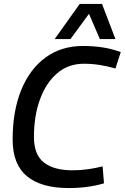

<svg xmlns="http://www.w3.org/2000/svg" viewBox="-20 -943 632 973"><path d="M328 10Q189 10 116.5 -50Q44 -110 44 -236Q44 -379 87 -485.5Q130 -592 210 -651Q290 -710 400 -710Q452 -710 499 -703Q546 -696 592 -679L565 -596Q527 -607 487 -613.5Q447 -620 405 -620Q326 -620 269.5 -571.5Q213 -523 182.5 -439Q152 -355 152 -249Q152 -159 202.5 -119.5Q253 -80 347 -80Q389 -80 427 -85.5Q465 -91 500 -100L507 -14Q427 10 328 10ZM257 -745 384 -923H497L565 -745H486L431 -873L337 -745Z"/></svg>

Font: Georama Medium
Style: Italic
Weight: 500
Italic angle: -9°
Designer: Jean-Baptiste Levee
Foundry: Production Type
Version: Version 1.000